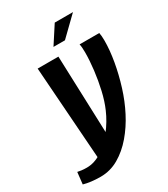

<svg xmlns="http://www.w3.org/2000/svg" viewBox="-244 -735 822 939"><g transform="rotate(-30 167.0 -265.5)"><path d="M40.5 117.4Q12.1 117.4 -12 114.3Q-36.2 111.3 -54.8 105.9L-47.4 39.5Q-37.6 41.5 -25.4 43.2Q-13.1 44.9 4.4 44.9Q47.8 44.9 89.5 17.5Q131.2 -10 166.4 -55Q201.6 -100.1 223.8 -151.5Q241.7 -192.4 253.6 -244.1Q265.5 -295.9 271.9 -349.6Q278.3 -403.4 278.3 -448.6Q278.3 -463.3 277.3 -475.1Q276.3 -487 274.3 -495H385.5Q389.2 -477.7 389.2 -449.9Q389.2 -397.2 378.2 -333.8Q367.2 -270.5 347.2 -206.4Q327.2 -142.4 298.4 -86.9Q269.4 -30.3 229.8 16.1Q190.2 62.5 142.7 89.9Q95.1 117.4 40.5 117.4ZM76.7 52.9 37.6 -495H154.7L172.3 -1.2ZM157.6 -548.1 222.4 -648H325.3L222.4 -548.1Z"/></g></svg>

Font: Alumni Sans Thin
Style: Italic
Weight: 100
Italic angle: -8°
Designer: Robert E. Leuschke
Foundry: Robert E. Leuschke
Version: Version 1.016